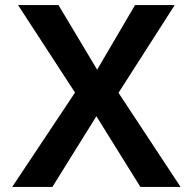

<svg xmlns="http://www.w3.org/2000/svg" viewBox="-20 -735 758 755"><path d="M186 0H28L275 -371L51 -715H210L362 -461L511 -715H667L446 -370L690 0H532L359 -278Z"/></svg>

Font: Wix Madefor Text
Style: Bold
Weight: 700
Designer: Dalton Maag Ltd
Foundry: Dalton Maag Ltd
Version: Version 3.100